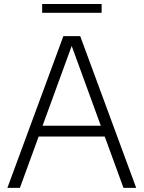

<svg xmlns="http://www.w3.org/2000/svg" viewBox="-20 -916 700 936"><path d="M16 0 289 -740H371L644 0H582L490.5 -250.5H168.5L77 0ZM187.5 -303H471.5L329.5 -692ZM185.5 -853.5V-896.5H475.5V-853.5Z"/></svg>

Font: Encode Sans Lt
Style: Regular
Weight: 300
Designer: Multiple Designers
Foundry: Impallari Type
Version: Version 3.002; ttfautohint (v1.8.3) -l 8 -r 50 -G 200 -x 14 